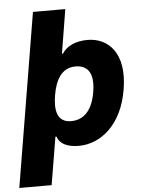

<svg xmlns="http://www.w3.org/2000/svg" viewBox="-86 -775 760 1027"><g transform="rotate(-5 294.0 -261.0)"><path d="M407.3 -552.6C346.6 -552.6 295.8 -531.6 270.6 -490.8H265.3L304 -727.3H130.3L-24.5 204.5H149.1L191.8 -51.8H197.8C210.9 -9.6 255.7 7.8 312.9 7.8C431.1 7.8 547.2 -85.6 577.4 -272.4C609.7 -464.8 519.2 -552.6 407.3 -552.6ZM414.1 -272.7C399.1 -180 354.8 -127.5 283.4 -127.5C205.6 -127.5 196.4 -195.7 209.2 -272.7C222.3 -351.6 255.3 -416.9 331.3 -416.9C402.7 -416.9 429.7 -365.1 414.1 -272.7Z"/></g></svg>

Font: TID UI Extra Bold
Style: Italic
Weight: 800
Italic angle: -9.39999°
Designer: The TID Project Authors
Foundry: Bakken & Bæck
Version: Version 1.001;hotconv 1.0.109;makeotfexe 2.5.65596